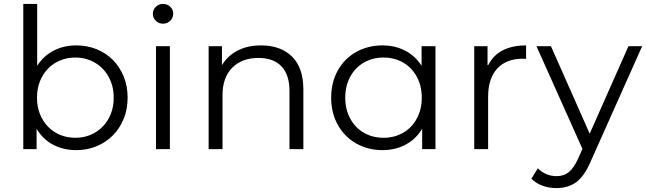

<svg xmlns="http://www.w3.org/2000/svg" viewBox="-20 -762 3302 981"><path d="M632 -263Q632 -204 612 -155Q592 -106 557 -70.5Q522 -35 474 -15Q426 5 370 5Q304 5 251.5 -22.5Q199 -50 167 -104V0H99V-742H170V-426Q203 -477 254.5 -503.5Q306 -530 370 -530Q426 -530 474 -510.5Q522 -491 557 -455.5Q592 -420 612 -371Q632 -322 632 -263ZM561 -263Q561 -309 546 -346.5Q531 -384 504.5 -411Q478 -438 442.5 -453Q407 -468 365 -468Q323 -468 287 -453Q251 -438 225 -411Q199 -384 184 -346.5Q169 -309 169 -263Q169 -217 184 -179.5Q199 -142 225 -115Q251 -88 287 -73Q323 -58 365 -58Q407 -58 442.5 -73Q478 -88 504.5 -115Q531 -142 546 -179.5Q561 -217 561 -263Z M777 -526H848V0H777ZM761 -692Q761 -712 776 -727Q791 -742 813 -742Q835 -742 850 -727.5Q865 -713 865 -693Q865 -671 850 -656Q835 -641 813 -641Q791 -641 776 -656Q761 -671 761 -692Z M1530 -305V0H1459V-298Q1459 -380 1418 -423Q1377 -466 1301 -466Q1216 -466 1166.5 -416Q1117 -366 1117 -276V0H1046V-526H1114V-429Q1143 -477 1194 -503.5Q1245 -530 1314 -530Q1414 -530 1472 -473Q1530 -416 1530 -305Z M2205 -526V0H2137V-104Q2105 -51 2052.5 -23Q2000 5 1934 5Q1860 5 1800 -29Q1740 -63 1706 -124Q1672 -185 1672 -263Q1672 -341 1706 -402Q1740 -463 1800 -496.5Q1860 -530 1934 -530Q1998 -530 2049.5 -503.5Q2101 -477 2134 -426V-526ZM2135 -263Q2135 -323 2109.5 -370Q2084 -417 2039.5 -442.5Q1995 -468 1940 -468Q1884 -468 1839.5 -442.5Q1795 -417 1769.5 -370Q1744 -323 1744 -263Q1744 -203 1769.5 -156Q1795 -109 1839.5 -83.5Q1884 -58 1940 -58Q1995 -58 2039.5 -83.5Q2084 -109 2109.5 -156Q2135 -203 2135 -263Z M2475 -430Q2501 -481 2550 -505.5Q2599 -530 2668 -530V-461L2651 -462Q2567 -462 2520.5 -411.5Q2474 -361 2474 -268V0H2403V-526H2471V-430Z M3261 -526 2998 63Q2966 138 2924.5 168.5Q2883 199 2823 199Q2785 199 2752 187Q2719 175 2695 151L2728 98Q2768 138 2824 138Q2860 138 2885.5 118Q2911 98 2933 50L2956 -1L2721 -526H2795L2993 -79L3191 -526Z"/></svg>

Font: CMG Sans
Style: Regular
Weight: 400
Designer: Julieta Ulanovsky
Foundry: Julieta Ulanovsky
Version: Version 7.200